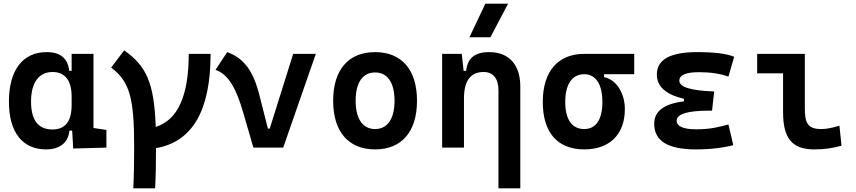

<svg xmlns="http://www.w3.org/2000/svg" viewBox="-20 -815 4728 1060"><path d="M234.4 9.8C307.6 9.8 356.4 -24.9 363.3 -93.8H378.4L384.3 4.9L567.4 0V-97.7L496.1 -108.4V-517.6H375.5V-423.8H362.3C354.5 -493.2 313.5 -527.3 237.8 -527.3C105 -527.3 29.3 -427.7 29.3 -253.9C29.3 -84 104 9.8 234.4 9.8ZM375.5 -235.4C375.5 -147.5 342.3 -100.1 269 -100.1C191.4 -100.1 151.4 -151.9 151.4 -253.9C151.4 -358.4 194.3 -417.5 270 -417.5C338.9 -417.5 375.5 -370.1 375.5 -282.2Z M715.8 224.6H836.4C839.8 162.6 841.3 88.9 841.3 2.9C1043 -32.2 1142.6 -205.1 1142.6 -517.6H1022C1022 -286.1 961.4 -152.3 839.8 -114.3C831.1 -356.9 789.1 -449.7 665.5 -537.1L593.8 -441.9C695.3 -364.7 720.7 -276.4 720.7 -4.9C720.7 84.5 719.2 160.6 715.8 224.6Z M1378.9 0H1543.5L1723.6 -517.6H1598.6L1469.2 -105H1459L1412.6 -288.1C1377 -428.2 1325.2 -493.7 1234.4 -527.3L1169.9 -429.7C1242.2 -403.8 1284.2 -326.7 1323.7 -190.4Z M2050.8 9.8C2197.8 9.8 2282.2 -87.9 2282.2 -258.8C2282.2 -429.7 2197.8 -527.3 2050.8 -527.3C1903.8 -527.3 1819.3 -429.7 1819.3 -258.8C1819.3 -87.9 1903.8 9.8 2050.8 9.8ZM2050.8 -102.5C1982.4 -102.5 1943.4 -159.2 1943.4 -258.8C1943.4 -358.9 1982.4 -415 2050.8 -415C2119.1 -415 2158.2 -358.9 2158.2 -258.8C2158.2 -159.2 2119.1 -102.5 2050.8 -102.5Z M2731.9 224.6H2852.5V-336.9C2852.5 -458 2790 -527.3 2680.7 -527.3C2599.6 -527.3 2561.5 -493.2 2553.2 -423.8H2539.6L2529.3 -517.6H2420.9V0H2541.5V-271.5C2541.5 -369.6 2578.1 -417.5 2650.4 -417.5C2702.1 -417.5 2731.9 -381.3 2731.9 -317.4ZM2571.8 -609.4H2687.5L2785.2 -794.9H2659.7Z M3205.6 9.8C3345.7 9.8 3429.7 -73.2 3429.7 -212.4C3429.7 -302.7 3380.4 -377.4 3314.9 -388.7V-405.3H3481.4V-517.6H3205.6C3060.1 -517.6 2976.6 -420.9 2976.6 -252C2976.6 -83 3058.1 9.8 3205.6 9.8ZM3205.6 -102.5C3137.7 -102.5 3100.6 -155.3 3100.6 -252C3100.6 -350.1 3138.7 -405.3 3205.6 -405.3C3269 -405.3 3305.7 -350.1 3305.7 -252C3305.7 -155.3 3270 -102.5 3205.6 -102.5Z M3821.3 9.8C3904.8 9.8 3975.1 0.5 4028.3 -13.7L4001.5 -127.9C3958.5 -116.7 3908.2 -101.1 3825.2 -101.1C3752.4 -101.1 3715.8 -117.2 3715.8 -148.9C3715.8 -185.5 3775.9 -204.1 3895.5 -204.1H3911.1L3922.9 -310.1C3794.4 -314.5 3730.5 -334 3730.5 -369.6C3730.5 -400.9 3767.1 -416.5 3839.8 -416.5C3901.4 -416.5 3954.6 -408.7 4001.5 -392.1L4033.2 -501.5C3991.2 -519 3923.8 -527.3 3829.1 -527.3C3680.2 -527.3 3606.4 -486.3 3606.4 -403.8C3606.4 -337.4 3655.8 -293 3755.9 -269.5V-255.4C3646 -242.2 3591.8 -201.2 3591.8 -131.8C3591.8 -36.6 3667.5 9.8 3821.3 9.8Z M4474.6 9.8C4529.3 9.8 4574.2 3.9 4626 -10.7L4614.3 -121.1C4572.8 -108.4 4542 -102.5 4513.7 -102.5C4437.5 -102.5 4423.3 -137.7 4423.3 -219.7V-517.6H4160.2V-410.2H4303.2V-195.3C4303.2 -51.8 4353 9.8 4474.6 9.8Z"/></svg>

Font: Cascadia Code PL SemiBold
Style: Regular
Weight: 600
Monospace: yes
Designer: Aaron Bell
Foundry: Saja Typeworks
Version: Version 2404.023